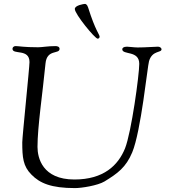

<svg xmlns="http://www.w3.org/2000/svg" viewBox="-20 -944 867 983"><path d="M363 -898C363 -872 466 -746 480 -746C485 -746 490 -750 490 -756C490 -768 469 -785 431 -906C426 -922 418 -924 415 -924C410 -924 363 -917 363 -898ZM44 -694C44 -662 131 -697 131 -626C131 -599 94 -243 94 -215C94 -138 98 -93 141 -50C184 -6 242 19 364 19C398 19 480 6 515 -15C582 -56 625 -87 657 -164C702 -272 735 -605 743 -631C760 -688 807 -672 807 -692C807 -698 799 -705 789 -705C770 -705 727 -701 685 -701C666 -701 642 -705 630 -705C612 -705 606 -698 606 -692C606 -661 693 -688 693 -617C693 -562 653 -267 620 -184C585 -98 511 -25 361 -25C197 -25 172 -136 172 -192C172 -295 198 -465 213 -619C220 -694 285 -665 285 -694C285 -705 273 -708 265 -708C223 -708 197 -702 175 -702C102 -702 76 -708 61 -708C48 -708 44 -700 44 -694Z"/></svg>

Font: OFL Sorts Mill Goudy
Style: Italic
Weight: 500
Italic angle: -6°
Version: Version 003.000